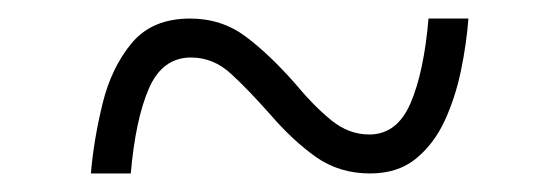

<svg xmlns="http://www.w3.org/2000/svg" viewBox="-20 -485 603 207"><path d="M78 -298Q81 -334 90.5 -373Q100 -412 122 -438.5Q144 -465 185 -465Q219 -465 245 -445.5Q271 -426 299 -394Q318 -371 337 -355.5Q356 -340 378 -340Q408 -340 422.5 -373.5Q437 -407 442 -465H485Q483 -438 477 -409Q471 -380 459.5 -355Q448 -330 428.5 -314Q409 -298 379 -298Q346 -298 321 -315.5Q296 -333 271 -362Q248 -388 229 -405.5Q210 -423 186 -423Q155 -423 140.5 -389.5Q126 -356 121 -298Z"/></svg>

Font: Noto Sans Mono SemiCondensed Light
Style: Regular
Weight: 300
Width: 4
Designer: Monotype Design Team
Foundry: Monotype Imaging Inc.
Version: Version 2.014; ttfautohint (v1.8.4.7-5d5b)